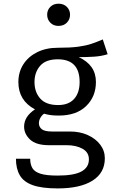

<svg xmlns="http://www.w3.org/2000/svg" viewBox="-20 -813 655 1050"><path d="M542.1 -597.4 568.7 -516.4Q533.8 -505.6 495.1 -503.1Q456.4 -500.5 410.8 -500.5Q504.6 -457.4 504.6 -364.6Q504.6 -284.6 451 -232.8Q397.4 -181 301.5 -181Q274.4 -181 256.2 -183.6Q237.9 -186.2 221 -191.3Q208.7 -182.6 200.8 -168.5Q192.8 -154.4 192.8 -139Q192.8 -119.5 208.2 -106.7Q223.6 -93.8 265.1 -93.8H362.6Q416.9 -93.8 460 -74.4Q503.1 -54.9 528.2 -21.8Q553.3 11.3 553.3 52.8Q553.3 132.3 485.9 174.9Q418.5 217.4 295.4 217.4Q209.2 217.4 159.5 199.7Q109.7 182.1 88.5 145.9Q67.2 109.7 67.2 54.9H145.1Q145.1 86.2 157.4 106.7Q169.7 127.2 202.1 137.2Q234.4 147.2 294.9 147.2Q384.1 147.2 425.1 124.9Q466.2 102.6 466.2 58.5Q466.2 20 431.3 0.5Q396.4 -19 344.1 -19H247.7Q177.4 -19 144.6 -49.7Q111.8 -80.5 111.8 -120.5Q111.8 -175.9 171.3 -214.9Q80.5 -263.1 80.5 -364.1Q80.5 -419 107.7 -461.3Q134.9 -503.6 183.6 -527.7Q232.3 -551.8 295.9 -551.8Q364.1 -551.8 406.7 -557.4Q449.2 -563.1 479.7 -573.3Q510.3 -583.6 542.1 -597.4ZM295.9 -488.7Q230.8 -488.7 199.7 -453.3Q168.7 -417.9 168.7 -364.1Q168.7 -309.2 200.3 -273.8Q231.8 -238.5 297.9 -238.5Q354.9 -238.5 385.1 -271.8Q415.4 -305.1 415.4 -364.6Q415.4 -488.7 295.9 -488.7ZM300 -792.8Q328.2 -792.8 345.6 -775.4Q363.1 -757.9 363.1 -732.8Q363.1 -706.7 345.6 -689Q328.2 -671.3 300 -671.3Q272.3 -671.3 255.1 -689Q237.9 -706.7 237.9 -732.8Q237.9 -757.9 255.1 -775.4Q272.3 -792.8 300 -792.8Z"/></svg>

Font: FiraCode Nerd Font
Style: Regular
Weight: 400
Designer: Carrois Corporate, Edenspiekermann AG, Nikita Prokopov
Foundry: Carrois Corporate, Edenspiekermann AG, Nikita Prokopov
Version: Version 6.002;Nerd Fonts 2.1.0